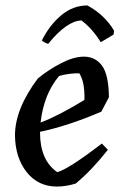

<svg xmlns="http://www.w3.org/2000/svg" viewBox="-20 -673 448 705"><path d="M301 -653Q365 -618 399 -560L397 -546L350 -518Q319 -568 279 -598Q225 -596 157 -512Q152 -513 143.5 -517.5Q135 -522 134 -525Q162 -581 205 -617Q248 -653 301 -653ZM189 12Q120 12 78 -41Q36 -94 35 -176Q35 -273 119 -385Q158 -417 204.5 -441Q251 -465 288 -465Q330 -465 354.5 -432Q379 -399 380 -316L352 -263Q231 -211 127 -189V-186Q127 -85 190 -41Q229 -50 354 -146L376 -123Q318 -49 258 1Q222 12 189 12ZM197 -394Q141 -328 129 -223Q193 -247 290 -306Q292 -372 271 -404Q231 -404 197 -394Z"/></svg>

Font: Albura Medium
Style: Italic
Weight: 462
Italic angle: -7°
Designer: Mercedes Jáuregui
Foundry: Omnibus-Type Team
Version: Version 1.000